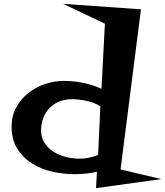

<svg xmlns="http://www.w3.org/2000/svg" viewBox="-20 -808 854 993"><path d="M814.5 118.2 476.6 165 481.4 80.1Q453.1 86.9 423.8 89.8Q394.5 92.8 365.2 92.8Q307.6 92.8 249.5 79.6Q191.4 66.4 145 37.1Q98.6 7.8 69.3 -39.1Q40 -85.9 40 -153.3Q40 -208 63.5 -251.5Q86.9 -294.9 125 -325.7Q163.1 -356.4 211.4 -373Q259.8 -389.6 310.5 -389.6Q360.4 -389.6 410.6 -379.4Q460.9 -369.1 504.9 -348.6L522.5 -685.5L306.6 -788.1L709 -759.8L603.5 68.4ZM499 -257.8Q470.7 -277.3 428.7 -286.1Q386.7 -294.9 352.5 -294.9Q317.4 -294.9 287.6 -283.2Q257.8 -271.5 236.8 -250Q215.8 -228.5 204.1 -198.7Q192.4 -168.9 192.4 -133.8Q192.4 -95.7 210.9 -67.9Q229.5 -40 258.8 -22Q288.1 -3.9 323.2 4.4Q358.4 12.7 390.6 12.7Q439.5 12.7 487.3 -6.8Z"/></svg>

Font: Fontdiner Swanky
Style: Regular
Weight: 400
Designer: Font Diner, Inc
Foundry: Font Diner, Inc
Version: Version 1.000